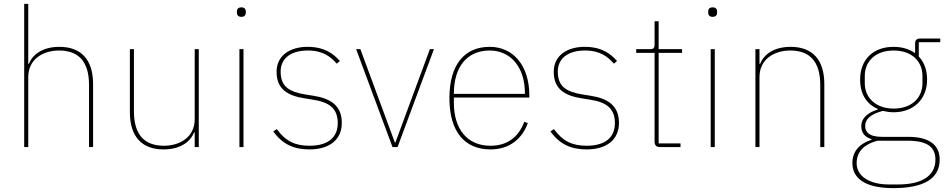

<svg xmlns="http://www.w3.org/2000/svg" viewBox="-20 -760 4901 992"><path d="M105 0H126V-362C126 -454 202 -499 285 -499C384 -499 440 -444 440 -321V0H461V-325C461 -451 400 -518 287 -518C196 -518 147 -475 129 -430H126V-740H105Z M986 0H1007V-506H986V-144C986 -52 910 -7 827 -7C728 -7 672 -62 672 -185V-506H651V-181C651 -55 712 12 825 12C916 12 965 -31 983 -76H986Z M1227 -673C1244 -673 1250 -683 1250 -694V-701C1250 -712 1244 -722 1227 -722C1210 -722 1204 -712 1204 -701V-694C1204 -683 1210 -673 1227 -673ZM1217 0H1238V-506H1217Z M1579 12C1682 12 1746 -38 1746 -125C1746 -214 1689 -251 1601 -265L1557 -272C1471 -286 1430 -315 1430 -390C1430 -461 1486 -499 1570 -499C1650 -499 1689 -466 1720 -431L1736 -445C1703 -482 1657 -518 1569 -518C1479 -518 1409 -474 1409 -389C1409 -301 1464 -266 1553 -252L1597 -245C1681 -232 1725 -200 1725 -124C1725 -49 1674 -7 1579 -7C1505 -7 1456 -30 1410 -93L1392 -81C1439 -15 1498 12 1579 12Z M2008 0H2034L2222 -506H2201L2023 -24H2020L1842 -506H1820Z M2514 12C2611 12 2677 -41 2707 -124L2689 -131C2658 -49 2599 -7 2514 -7C2394 -7 2325 -93 2325 -229V-256H2715V-266C2715 -421 2632 -518 2510 -518C2380 -518 2302 -426 2302 -253C2302 -78 2382 12 2514 12ZM2510 -499C2619 -499 2692 -412 2692 -279V-275H2325V-277C2325 -413 2392 -499 2510 -499Z M3011 12C3114 12 3178 -38 3178 -125C3178 -214 3121 -251 3033 -265L2989 -272C2903 -286 2862 -315 2862 -390C2862 -461 2918 -499 3002 -499C3082 -499 3121 -466 3152 -431L3168 -445C3135 -482 3089 -518 3001 -518C2911 -518 2841 -474 2841 -389C2841 -301 2896 -266 2985 -252L3029 -245C3113 -232 3157 -200 3157 -124C3157 -49 3106 -7 3011 -7C2937 -7 2888 -30 2842 -93L2824 -81C2871 -15 2930 12 3011 12Z M3496 0V-19H3383V-487H3504V-506H3383V-650H3362V-531C3362 -513 3357 -506 3339 -506H3267V-487H3362V-29C3362 -9 3371 0 3391 0Z M3662 -673C3679 -673 3685 -683 3685 -694V-701C3685 -712 3679 -722 3662 -722C3645 -722 3639 -712 3639 -701V-694C3639 -683 3645 -673 3662 -673ZM3652 0H3673V-506H3652Z M3904 0V-362C3904 -454 3980 -499 4063 -499C4162 -499 4218 -444 4218 -321V0H4239V-325C4239 -451 4178 -518 4065 -518C3974 -518 3925 -475 3907 -430H3904V-506H3883V0Z M4835 65C4835 -7 4787 -53 4672 -53H4537C4467 -53 4450 -81 4450 -109C4450 -146 4481 -171 4541 -187C4561 -183 4577 -180 4597 -180C4700 -180 4770 -247 4770 -349C4770 -398 4755 -439 4727 -468V-542H4838V-561H4735C4716 -561 4708 -553 4708 -534V-485C4679 -506 4642 -518 4597 -518C4490 -518 4424 -451 4424 -349C4424 -273 4458 -222 4515 -197V-194C4471 -181 4430 -154 4430 -108C4430 -76 4446 -52 4483 -41V-38C4421 -18 4384 22 4384 82C4384 160 4447 212 4596 212C4748 212 4835 166 4835 65ZM4813 65C4813 154 4734 193 4621 193H4572C4470 193 4406 149 4406 83C4406 19 4451 -17 4514 -33H4669C4777 -33 4813 4 4813 65ZM4597 -199C4504 -199 4448 -256 4448 -330V-368C4448 -442 4502 -499 4597 -499C4692 -499 4746 -442 4746 -368V-330C4746 -256 4692 -199 4597 -199Z"/></svg>

Font: IBM Plex Thai Looped Thin
Style: Regular
Weight: 100
Designer: Mike Abbink, Paul van der Laan, Pieter van Rosmalen, Ben Mitchell, Mark Frömberg
Foundry: Bold Monday
Version: Version 1.0